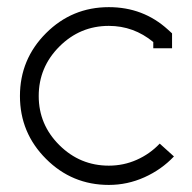

<svg xmlns="http://www.w3.org/2000/svg" viewBox="-20 -502 540 540"><path d="M286.1 18.1Q182.6 18.1 109.4 -55.2Q36.1 -128.4 36.1 -231.9Q36.1 -335.4 109.4 -408.7Q182.6 -481.9 286.1 -481.9Q382.8 -481.9 452.1 -418.9L463.9 -408.2V-366.2H411.1V-383.8Q356 -429.2 286.1 -429.2Q205.1 -429.2 147 -371.1Q88.9 -313 88.9 -231.9Q88.9 -151.4 147 -93.8Q205.1 -36.1 286.1 -36.1Q327.6 -36.1 364.5 -52.5Q401.4 -68.8 429.2 -98.1L469.2 -62Q434.1 -24.9 386.2 -3.4Q338.4 18.1 286.1 18.1Z"/></svg>

Font: Rawengulk
Style: Demibold
Weight: 600
Version: Version 0.92